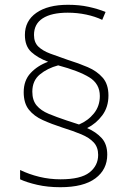

<svg xmlns="http://www.w3.org/2000/svg" viewBox="-20 -873 557 802"><path d="M79 -488Q79 -537 108 -568Q137 -599 181 -615Q138 -631 111 -655.5Q84 -680 84 -727Q84 -786 132 -819.5Q180 -853 264 -853Q311 -853 350 -844.5Q389 -836 421 -823L407 -790Q378 -804 340.5 -812Q303 -820 263 -820Q195 -820 158.5 -796.5Q122 -773 122 -727Q122 -696 140 -678.5Q158 -661 190 -649Q222 -637 263 -623Q308 -609 346.5 -592.5Q385 -576 409 -548.5Q433 -521 433 -474Q433 -426 407.5 -391.5Q382 -357 344 -338Q381 -322 404.5 -296.5Q428 -271 428 -227Q428 -165 378.5 -128Q329 -91 232 -91Q179 -91 135.5 -101Q92 -111 64 -124V-163Q101 -145 144 -134.5Q187 -124 233 -124Q317 -124 353.5 -152.5Q390 -181 390 -226Q390 -258 371.5 -278Q353 -298 319.5 -312Q286 -326 241 -340Q195 -355 158.5 -371.5Q122 -388 100.5 -415Q79 -442 79 -488ZM115 -490Q115 -454 133 -432.5Q151 -411 183.5 -397.5Q216 -384 258 -370L310 -353Q348 -369 372.5 -399.5Q397 -430 397 -472Q397 -523 353 -550Q309 -577 223 -600Q178 -588 146.5 -562Q115 -536 115 -490Z"/></svg>

Font: Noto Sans Telugu UI ExtraLight
Style: Regular
Weight: 200
Designer: Jelle Bosma - Monotype Design Team
Foundry: Monotype Imaging Inc.
Version: Version 2.005; ttfautohint (v1.8.4.7-5d5b)